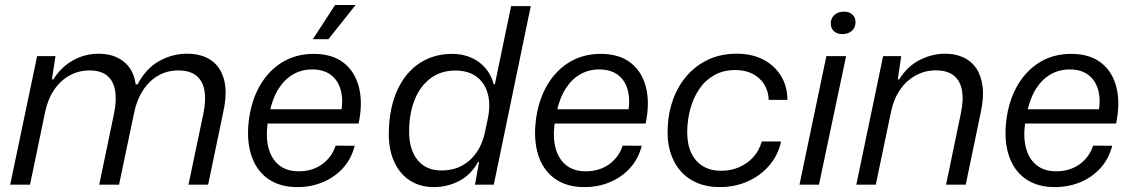

<svg xmlns="http://www.w3.org/2000/svg" viewBox="-20 -754 4622 784"><path d="M21.6 0 131.6 -524.7H206.6L192 -429.9H197.9Q228.7 -479.6 277.5 -507.1Q326.3 -534.7 382.6 -534.7Q445 -534.7 485.6 -502.1Q526.1 -469.6 534.1 -409.4H541.7Q575.6 -474 629.4 -504.4Q683.3 -534.7 744 -534.7Q802.3 -534.7 841.4 -508.2Q880.6 -481.7 894.7 -429.5Q908.9 -377.3 892.1 -298.9L829.9 0H749.6L809.9 -287.4Q821.9 -344.3 814.9 -384.1Q807.9 -423.9 781.5 -445.1Q755.1 -466.4 707.9 -466.4Q662.6 -466.4 625.9 -445.2Q589.1 -424 564.2 -385.9Q539.3 -347.9 528.3 -296.7L466.1 0H385.1L445.1 -287.4Q457.1 -345.7 449.8 -385.5Q442.4 -425.3 416.6 -445.9Q390.7 -466.4 345.1 -466.4Q302.3 -466.4 265.2 -446.4Q228.1 -426.3 202 -388.6Q175.9 -350.9 164.6 -298.1L102.6 0Z M1194 10Q1126.2 10 1079.4 -20.6Q1032.7 -51.2 1011 -106.3Q989.3 -161.5 993.5 -234.7Q999.3 -323.3 1033.8 -390.7Q1068.2 -458 1126.4 -496Q1184.7 -534 1260.5 -534Q1336.7 -534 1383.3 -497.6Q1430 -461.2 1445.9 -396.8Q1461.8 -332.3 1444.3 -249.5H1072.7Q1064.8 -190.8 1077.2 -146.9Q1089.7 -103 1120.8 -78.7Q1152 -54.5 1199.7 -54.5Q1255.3 -54.5 1295.2 -83.2Q1335.2 -112 1350.5 -159.3L1428.5 -158.8Q1414.8 -105.5 1380.7 -67.8Q1346.5 -30.2 1298.4 -10.1Q1250.3 10 1194 10ZM1080.3 -293.2 1069.2 -307.7H1385.3L1372.5 -292.8Q1382.3 -346.2 1371.3 -386.3Q1360.3 -426.3 1330.8 -448.4Q1301.2 -470.5 1254.5 -470.5Q1212.7 -470.5 1177.8 -450.9Q1143 -431.3 1117.8 -392.2Q1092.7 -353 1080.3 -293.2ZM1257.4 -593.9 1348.3 -733.6H1432.1L1320.9 -593.9Z M1750.9 10Q1707.1 10 1672.3 -6.6Q1637.4 -23.1 1613.2 -54Q1589 -84.9 1577.3 -127.4Q1565.6 -169.9 1567.9 -222.4Q1570.7 -317.6 1603.2 -387.7Q1635.7 -457.9 1693 -495.9Q1750.3 -534 1827 -534Q1869.9 -534 1904.6 -518.4Q1939.3 -502.9 1962.9 -475.1Q1986.4 -447.4 1996.1 -409.9H2000.7L2067 -729H2147.3L1996.3 0H1919.6L1936.1 -92.4L1932 -92.7Q1904.4 -41.3 1856 -15.6Q1807.6 10 1750.9 10ZM1781.9 -58Q1829.4 -58 1865.5 -77.1Q1901.6 -96.3 1926 -131.6Q1950.4 -167 1960 -213.1L1971.4 -267Q1984.1 -326.1 1971.8 -371.1Q1959.4 -416 1925.6 -441Q1891.9 -466 1839.4 -466Q1781.6 -466 1739.9 -435.6Q1698.1 -405.3 1675.3 -351.5Q1652.4 -297.7 1650.7 -226.7Q1648.7 -175.6 1663.9 -137.4Q1679 -99.3 1709 -78.6Q1739 -58 1781.9 -58Z M2366 10Q2298.2 10 2251.4 -20.6Q2204.7 -51.2 2183 -106.3Q2161.3 -161.5 2165.5 -234.7Q2171.3 -323.3 2205.8 -390.7Q2240.2 -458 2298.4 -496Q2356.7 -534 2432.5 -534Q2508.7 -534 2555.3 -497.6Q2602 -461.2 2617.9 -396.8Q2633.8 -332.3 2616.3 -249.5H2244.7Q2236.8 -190.8 2249.2 -146.9Q2261.7 -103 2292.8 -78.7Q2324 -54.5 2371.7 -54.5Q2427.3 -54.5 2467.2 -83.2Q2507.2 -112 2522.5 -159.3L2600.5 -158.8Q2586.8 -105.5 2552.7 -67.8Q2518.5 -30.2 2470.4 -10.1Q2422.3 10 2366 10ZM2252.3 -293.2 2241.2 -307.7H2557.3L2544.5 -292.8Q2554.3 -346.2 2543.3 -386.3Q2532.3 -426.3 2502.8 -448.4Q2473.2 -470.5 2426.5 -470.5Q2384.7 -470.5 2349.8 -450.9Q2315 -431.3 2289.8 -392.2Q2264.7 -353 2252.3 -293.2Z M2918.6 10Q2867.4 10 2826.7 -7.2Q2786 -24.4 2758 -56.9Q2730 -89.3 2716.6 -134.6Q2703.1 -180 2706.6 -236.3Q2709.1 -295.4 2728.9 -349.3Q2748.6 -403.1 2784.8 -444.9Q2821 -486.6 2872.1 -510.6Q2923.1 -534.7 2988.7 -534.7Q3050.3 -534.7 3096.4 -510.8Q3142.6 -486.9 3168.8 -444.5Q3195 -402.1 3195.3 -346.1H3118.9Q3117.7 -382.4 3100.4 -409.7Q3083.1 -437 3053.3 -452.5Q3023.4 -468 2983.4 -468Q2933.7 -468 2897 -447.4Q2860.3 -426.9 2836 -391.3Q2811.7 -355.7 2799.2 -310.9Q2786.7 -266.1 2786.1 -217Q2785.6 -165.7 2802.5 -129.9Q2819.4 -94.1 2850.4 -75.4Q2881.4 -56.7 2924.1 -56.7Q2965.6 -56.7 2999.1 -71.6Q3032.6 -86.4 3056.4 -112.9Q3080.1 -139.4 3090.7 -176.4H3169.4Q3156.9 -119.3 3120.6 -77.6Q3084.4 -35.9 3032.4 -12.9Q2980.4 10 2918.6 10Z M3244.6 0 3354.3 -524.7H3434.9L3324.1 0ZM3419.6 -614.7Q3398.1 -614.7 3385.2 -626.7Q3372.3 -638.7 3372.3 -658Q3372.3 -679.1 3387 -692.8Q3401.7 -706.4 3426.1 -706.4Q3447.6 -706.4 3460.5 -694.8Q3473.4 -683.1 3473.4 -663.1Q3473.4 -642 3458.7 -628.4Q3444 -614.7 3419.6 -614.7Z M3476.6 0 3586 -524.7H3660L3646 -429.9H3651.9Q3684.4 -483.1 3735.2 -508.9Q3786 -534.7 3839.3 -534.7Q3880.6 -534.7 3913.1 -520Q3945.7 -505.3 3966 -475.6Q3986.3 -446 3992.1 -401.5Q3998 -357 3985.1 -296.7L3923.4 0H3843.1L3903.1 -289.1Q3915.4 -346.3 3908 -385.6Q3900.6 -425 3874.1 -445.9Q3847.7 -466.7 3801.4 -466.7Q3757.3 -466.7 3719.4 -446.1Q3681.6 -425.4 3655.4 -387.7Q3629.3 -350 3618.6 -298.7L3556.1 0Z M4287 10Q4219.2 10 4172.4 -20.6Q4125.7 -51.2 4104 -106.3Q4082.3 -161.5 4086.5 -234.7Q4092.3 -323.3 4126.8 -390.7Q4161.2 -458 4219.4 -496Q4277.7 -534 4353.5 -534Q4429.7 -534 4476.3 -497.6Q4523 -461.2 4538.9 -396.8Q4554.8 -332.3 4537.3 -249.5H4165.7Q4157.8 -190.8 4170.2 -146.9Q4182.7 -103 4213.8 -78.7Q4245 -54.5 4292.7 -54.5Q4348.3 -54.5 4388.2 -83.2Q4428.2 -112 4443.5 -159.3L4521.5 -158.8Q4507.8 -105.5 4473.7 -67.8Q4439.5 -30.2 4391.4 -10.1Q4343.3 10 4287 10ZM4173.3 -293.2 4162.2 -307.7H4478.3L4465.5 -292.8Q4475.3 -346.2 4464.3 -386.3Q4453.3 -426.3 4423.8 -448.4Q4394.2 -470.5 4347.5 -470.5Q4305.7 -470.5 4270.8 -450.9Q4236 -431.3 4210.8 -392.2Q4185.7 -353 4173.3 -293.2Z"/></svg>

Font: Mona Sans ExtraLight
Style: Italic
Weight: 200
Italic angle: -11.6951°
Designer: Deni Anggara
Foundry: GitHub
Version: Version 2.000